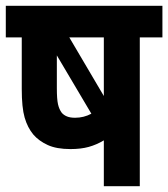

<svg xmlns="http://www.w3.org/2000/svg" viewBox="-20 -642 580 662"><path d="M540 -622V-513H462V0H338V-158Q313 -143 286 -135.5Q259 -128 223 -128Q175 -128 144.5 -142Q114 -156 95 -178Q75 -202 65 -236.5Q55 -271 55 -335V-513H0V-622ZM338 -513H219L338 -311ZM193 -253Q200 -245 211 -240.5Q222 -236 239 -236Q269 -236 295 -250L176 -451V-338Q176 -300 180 -282.5Q184 -265 193 -253Z"/></svg>

Font: Noto Sans Condensed
Style: Bold Italic
Weight: 700
Width: 3
Italic angle: -12°
Designer: Monotype Design Team
Foundry: Monotype Imaging Inc.
Version: Version 2.013; ttfautohint (v1.8.4.7-5d5b)